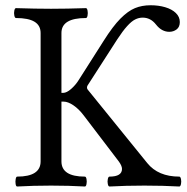

<svg xmlns="http://www.w3.org/2000/svg" viewBox="-20 -696 700 720"><path d="M44.4 -33.7Q132.3 -33.7 132.3 -90.8V-572.3Q132.3 -600.6 109.4 -614.5Q86.4 -628.4 40 -628.4Q35.6 -628.4 33.7 -637.7Q31.7 -647 33.7 -656.2Q35.6 -665.5 40 -665.5Q113.3 -663.1 171.4 -663.1Q230 -663.1 302.2 -665.5Q306.6 -665.5 308.3 -656.2Q310.1 -647 308.3 -637.7Q306.6 -628.4 302.2 -628.4Q210.4 -628.4 210.4 -572.3V-347.7H216.8Q230 -347.7 246.8 -362.5Q263.7 -377.4 274.9 -395.5L369.1 -543.5Q403.3 -597.7 431.6 -626.2Q460 -654.8 486.1 -665.5Q512.2 -676.3 544.9 -676.3Q574.7 -676.3 599.6 -668.9Q624.5 -661.6 639.4 -647.2Q654.3 -632.8 654.3 -613.3Q654.3 -594.7 642.3 -585.7Q630.4 -576.7 614.7 -576.7Q601.1 -576.7 588.6 -583.3Q576.2 -589.8 565.4 -603.5Q554.7 -617.2 542.2 -623.5Q529.8 -629.9 515.1 -629.9Q500.5 -629.9 486.8 -623Q473.1 -616.2 456.8 -598.1Q440.4 -580.1 419.4 -547.9L308.1 -375Q306.2 -371.1 306.2 -367.7Q306.2 -363.8 308.6 -360.4L532.2 -84.5Q552.7 -59.1 582.8 -46.4Q612.8 -33.7 652.3 -33.7Q656.7 -33.7 658.7 -24.4Q660.6 -15.1 658.7 -5.9Q656.7 3.4 652.3 3.4Q591.3 0 521.5 0Q451.7 0 390.6 3.4Q386.2 3.4 384.3 -5.9Q382.3 -15.1 384.3 -24.4Q386.2 -33.7 390.6 -33.7Q414.1 -33.7 425.8 -41Q437.5 -48.3 437.5 -62.5Q437.5 -74.2 425.3 -90.8L293.9 -263.2Q275.9 -287.1 255.4 -301Q234.9 -314.9 218.8 -314.9H210.4V-90.8Q210.4 -33.7 298.3 -33.7Q302.7 -33.7 304.4 -24.4Q306.2 -15.1 304.4 -5.9Q302.7 3.4 298.3 3.4Q238.8 0 171.4 0Q104 0 44.4 3.4Q40 3.4 38.6 -5.9Q37.1 -15.1 38.8 -24.4Q40.5 -33.7 44.4 -33.7Z"/></svg>

Font: Junicode Two Beta VF
Style: Regular
Weight: 400
Designer: Peter S. Baker
Foundry: Briery Creek Software
Version: Version 1.031 beta; ttfautohint (v1.8.1.43-b0c9)